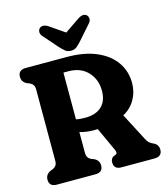

<svg xmlns="http://www.w3.org/2000/svg" viewBox="-130 -1012 975 1113"><g transform="rotate(-15 357.5 -455.0)"><path d="M646 -457Q646 -402.5 619.8 -357.2Q593.5 -312 548 -288.5L634.5 -122.5Q642.5 -107.5 650.8 -99.8Q659 -92 675.5 -85Q704 -72 704 -41.5Q704 0 658.5 0H459Q415 0 415 -41.5Q415 -64 432.5 -74L447.5 -80Q459.5 -86 449.5 -108L384.5 -249.5Q373.5 -249 361 -249Q339 -249 317.5 -252Q296 -255 277 -260.5V-133.5Q277 -105.5 301 -93.5L320.5 -86Q349 -71.5 349 -41.5Q349 0 303.5 0H72.5Q27 0 27 -41.5Q27 -71.5 55 -86L74 -93.5Q99 -105.5 99 -133.5V-566.5Q99 -594.5 74 -606.5L55 -614Q27 -628.5 27 -658.5Q27 -700 72.5 -700H317Q424 -700 497.2 -668.2Q570.5 -636.5 608.2 -581.5Q646 -526.5 646 -457ZM277 -617.5V-337Q290.5 -334 304 -333Q317.5 -332 331 -332Q396 -332 430.8 -364.8Q465.5 -397.5 465.5 -458.5Q465.5 -527.5 422.5 -572.5Q379.5 -617.5 307 -617.5ZM418.5 -770Q402 -751.5 388.2 -740Q374.5 -728.5 353.5 -728.5Q332 -728.5 318.2 -740Q304.5 -751.5 287.5 -770L214.5 -853.5Q201.5 -868 202.8 -881.5Q204 -895 211.5 -902Q231 -920 264.5 -898.5L353 -837.5L442.5 -898.5Q475.5 -920 495 -902Q502.5 -895 503.8 -881.5Q505 -868 492 -853.5Z"/></g></svg>

Font: Fraunces 144pt SuperSoft
Style: Bold
Weight: 700
Version: Version 1.000;[b76b70a41]